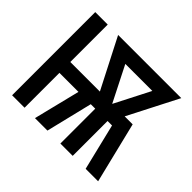

<svg xmlns="http://www.w3.org/2000/svg" viewBox="-124 -684 849 849"><g transform="rotate(45 300.0 -260.0)"><path d="M36 0V-520H114V-286H299L179 -520H574L454 -286H504L574 0H496L443 -218H415V0H338V-218H310L257 0H179L233 -218H114V0ZM376 -286 461 -452H292Z"/></g></svg>

Font: Iosevka Medium Extended
Style: Regular
Weight: 500
Width: 7
Monospace: yes
Designer: Belleve Invis
Foundry: Belleve Invis
Version: Version 32.5.0; ttfautohint (v1.8.4)